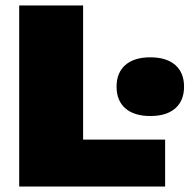

<svg xmlns="http://www.w3.org/2000/svg" viewBox="-20 -680 701 700"><path d="M582 -171V0H162H50V-660H283V-171ZM651 -364Q651 -313 619 -285Q587 -257 528 -257Q469 -257 437 -285Q405 -313 405 -364Q405 -415 437 -443Q469 -471 528 -471Q587 -471 619 -443Q651 -415 651 -364Z"/></svg>

Font: Work Sans Black
Style: Regular
Weight: 900
Designer: Wei Huang
Foundry: Wei Huang
Version: Version 1.500